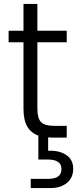

<svg xmlns="http://www.w3.org/2000/svg" viewBox="-20 -703 396 981"><path d="M226 67Q230 67 235 67Q288 67 321 90.5Q354 114 354 160Q354 205 322 231.5Q290 258 237 258H137V211H223Q260 211 277 198.5Q294 186 294 160Q294 112 223 112H176V-10Q138 -24 119 -57Q100 -90 100 -148V-487H24V-546H100V-683H171V-546H321V-487H171V-148Q171 -98 190 -79Q209 -60 257 -60H321V0H246Q232 0 226 -1Z"/></svg>

Font: Fz Poppins Light
Style: Regular
Weight: 300
Designer: Ninad Kale (Devanagari), Jonny Pinhorn (Latin)
Foundry: Indian Type Foundry
Version: Vit hóa bi Vntype.Com & FontZin.Com